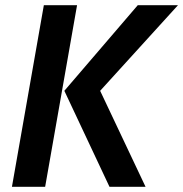

<svg xmlns="http://www.w3.org/2000/svg" viewBox="-20 -720 706 740"><path d="M402 0 228 -370 511 -700H666L366 -370L541 0ZM26 0 149 -700H277L154 0Z"/></svg>

Font: Cabin VF Beta
Style: Italic
Weight: 400
Italic angle: -7°
Designer: Pablo Impallari
Foundry: Pablo Impallari. http://www.impallari.com Igino Marini. http://www.ikern.com
Version: Version 2.300